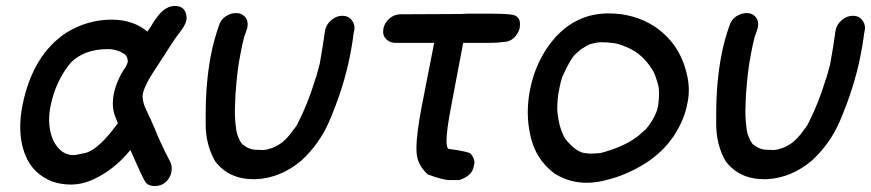

<svg xmlns="http://www.w3.org/2000/svg" viewBox="-20 -589 2926 645"><path d="M226 -68Q235 -68 266 -75Q310 -85 376 -175L366 -200Q359 -220 359 -242Q359 -257 362 -272Q372 -321 402 -364Q407 -373 409 -380V-385Q409 -396 401 -405Q376 -424 342 -424Q264 -424 218 -379Q167 -317 150 -234Q145 -209 145 -187Q145 -148 159 -117Q184 -68 226 -68ZM500 36Q477 36 467.5 21Q458 6 418 -85Q364 -19 295 13Q257 31 217 31Q187 31 156 21Q90 -5 65 -68Q48 -111 48 -163Q48 -196 55 -233Q89 -405 204 -480Q275 -523 355 -523Q427 -523 475 -483L485 -497Q496 -517 511 -536Q537 -569 568 -569Q598 -569 605 -542Q607 -535 607 -529Q607 -525 606 -521Q603 -503 579 -474Q565 -456 509 -368Q466 -305 460 -274Q459 -270 459 -265Q459 -245 472 -218Q486 -190 498 -161Q522 -102 551 -47Q557 -35 557 -23Q557 -18 556 -12Q554 0 546 12Q529 36 500 36Z M840 13H832Q749 13 703 -47Q671 -102 671 -172V-206Q671 -311 688 -401Q698 -455 718 -510Q727 -530 747 -539Q760 -545 773 -545L785 -544Q812 -534 812 -507Q812 -503 811 -497L807 -484L800 -464Q793 -437 788 -409Q777 -355 772 -283Q771 -277 771 -275V-272L770 -246Q769 -231 769 -217Q769 -183 774 -151Q774 -150 774.5 -148Q775 -146 775.5 -144Q776 -142 776 -141Q778 -133 786 -116L794 -104L798 -102Q804 -97 813 -92H814Q820 -89 829 -87L837 -86L865 -85L878 -87L895 -92Q896 -93 898 -93V-94Q902 -94 918 -104Q942 -118 968 -156Q972 -159 973 -163L977 -168Q980 -173 982 -178Q1016 -246 1037 -316Q1038 -321 1040 -325L1041 -328L1042 -330L1054 -374Q1064 -429 1072 -487Q1076 -507 1093 -521.5Q1110 -536 1130 -536Q1150 -536 1161 -522Q1171 -510 1171 -495Q1171 -491 1170 -487Q1167 -474 1166 -462Q1162 -433 1156 -403Q1135 -295 1085 -179Q1053 -106 993 -50Q923 9 840 13Z M1439 -445H1306Q1287 -446 1275 -460Q1267 -470 1267 -483Q1267 -488 1268 -493Q1272 -513 1288.5 -527Q1305 -541 1325 -541L1528 -542L1550 -543Q1570 -543 1635 -543Q1700 -543 1712 -536Q1727 -527 1727 -508Q1727 -502 1726 -496Q1724 -484 1713 -469Q1702 -454 1682 -449Q1652 -445 1622 -445H1536L1495 -229Q1480 -151 1480 -116Q1480 -94 1486 -89Q1563 -79 1563 -70Q1574 -56 1574 -43Q1574 -40 1573 -37L1571 -28Q1566 1 1523 16H1491Q1469 16 1417 -3Q1387 -31 1381 -64Q1379 -75 1379 -91Q1379 -140 1397 -233L1436 -432Q1437 -439 1439 -445Z M1951 25Q1892 25 1843 -6Q1778 -54 1761 -137Q1753 -174 1753 -212Q1753 -248 1760 -285Q1780 -389 1845 -463Q1919 -544 2024 -544Q2109 -544 2176 -502Q2263 -445 2287 -341Q2294 -314 2294 -286Q2294 -264 2289 -241Q2279 -186 2242 -130Q2204 -75 2145 -38.5Q2086 -2 2024 14Q1986 25 1951 25ZM1960 -73Q1976 -73 1987 -74L1998 -75Q2069 -94 2111 -123Q2125 -132 2145 -151Q2146 -152 2147 -152Q2173 -181 2186 -215Q2186 -218 2187 -218L2191 -234Q2194 -258 2194 -275Q2194 -293 2191 -303V-305L2190 -306Q2183 -335 2172 -354Q2172 -355 2171 -355Q2139 -408 2087 -430Q2052 -445 2034 -445Q2023 -447 1997 -447Q1985 -447 1960 -440L1959 -439Q1950 -435 1943.5 -430.5Q1937 -426 1935 -426L1914 -408Q1897 -393 1869 -331Q1862 -310 1858 -286Q1852 -259 1852 -221Q1856 -163 1878 -124Q1917 -74 1952 -74Z M2555 13H2547Q2464 13 2418 -47Q2386 -102 2386 -172V-206Q2386 -311 2403 -401Q2413 -455 2433 -510Q2442 -530 2462 -539Q2475 -545 2488 -545L2500 -544Q2527 -534 2527 -507Q2527 -503 2526 -497L2522 -484L2515 -464Q2508 -437 2503 -409Q2492 -355 2487 -283Q2486 -277 2486 -275V-272L2485 -246Q2484 -231 2484 -217Q2484 -183 2489 -151Q2489 -150 2489.5 -148Q2490 -146 2490.5 -144Q2491 -142 2491 -141Q2493 -133 2501 -116L2509 -104L2513 -102Q2519 -97 2528 -92H2529Q2535 -89 2544 -87L2552 -86L2580 -85L2593 -87L2610 -92Q2611 -93 2613 -93V-94Q2617 -94 2633 -104Q2657 -118 2683 -156Q2687 -159 2688 -163L2692 -168Q2695 -173 2697 -178Q2731 -246 2752 -316Q2753 -321 2755 -325L2756 -328L2757 -330L2769 -374Q2779 -429 2787 -487Q2791 -507 2808 -521.5Q2825 -536 2845 -536Q2865 -536 2876 -522Q2886 -510 2886 -495Q2886 -491 2885 -487Q2882 -474 2881 -462Q2877 -433 2871 -403Q2850 -295 2800 -179Q2768 -106 2708 -50Q2638 9 2555 13Z"/></svg>

Font: Bad Comic
Style: Italic
Weight: 400
Italic angle: -11°
Designer: GGBotNet
Foundry: GGBotNet
Version: 0.95